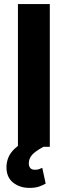

<svg xmlns="http://www.w3.org/2000/svg" viewBox="-20 -731 337 956"><path d="M228 -710.9V0H69.3V-710.9ZM114.7 -29.8 196.8 -0.5Q171.9 13.2 155.5 25.6Q139.2 38.1 131.3 52Q123.5 65.9 123.5 83Q123.5 96.2 130.4 105.2Q137.2 114.3 154.3 114.3Q167.5 114.3 175.8 110.8Q184.1 107.4 190.4 104.5L207.5 183.1Q195.3 190.4 175.8 197.5Q156.2 204.6 127 204.6Q79.1 204.6 45.7 178.5Q12.2 152.3 12.2 101.6Q12.2 77.6 21.2 54.4Q30.3 31.2 52.5 9.8Q74.7 -11.7 114.7 -29.8Z"/></svg>

Font: Roboto ExtraBold
Style: Regular
Weight: 800
Designer: Christian Robertson
Foundry: Google
Version: Version 3.009; 2024